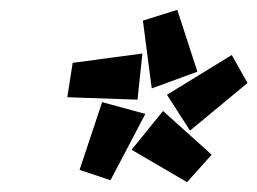

<svg xmlns="http://www.w3.org/2000/svg" viewBox="-20 -764 524 391"><path d="M367 -498 320 -571 452 -652 484 -595ZM361 -393 248 -459 312 -538 411 -449ZM205 -397 142 -418 188 -556 276 -532ZM117 -566 128 -636 270 -655 260 -561ZM289 -584 271 -722 341 -744 382 -618Z"/></svg>

Font: Exo Thin Black
Style: Italic
Weight: 900
Italic angle: -9°
Version: Version 2.000